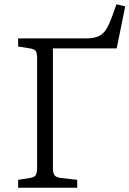

<svg xmlns="http://www.w3.org/2000/svg" viewBox="-20 -880 607 900"><path d="M65 0V-37L122 -46Q141 -49 147.5 -59.5Q154 -70 154 -97V-606Q154 -632 147.5 -641Q141 -650 121 -653L65 -662V-700H385Q426 -700 449.5 -714Q473 -728 489 -763Q505 -798 526 -860L567 -850L527 -653H228V-94Q228 -70 235 -59.5Q242 -49 263 -46L342 -37V0Z"/></svg>

Font: Literata 12pt Light
Style: Regular
Weight: 300
Designer: Latin by Veronika Burian and Jose Scaglione. Greek by Irene Vlachou. Cyrillic by Vera Evstafieva.
Foundry: TypeTogether
Version: Version 3.002